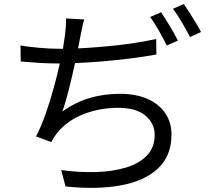

<svg xmlns="http://www.w3.org/2000/svg" viewBox="-20 -866 1040 937"><path d="M766.1 -806.2Q784.7 -778.8 808.8 -738.8Q833 -698.7 848.1 -668L793.9 -644Q778.8 -674.8 756.1 -715.1Q733.4 -755.4 712.9 -783.2ZM877 -846.2Q890.1 -827.6 906 -802.7Q921.9 -777.8 936.8 -753.2Q951.7 -728.5 960.9 -710L907.2 -685.1Q890.6 -717.8 867.9 -756.6Q845.2 -795.4 824.2 -823.2ZM80.1 -644Q119.6 -637.2 171.9 -632.6Q224.1 -627.9 270 -627.9H287.1L296.9 -692.9Q299.8 -716.8 301.3 -736.3Q302.7 -755.9 301.8 -775.9L391.1 -771Q384.8 -751.5 380.6 -729.2Q376.5 -707 372.1 -687L360.8 -629.9Q448.7 -633.8 549.3 -644.8Q649.9 -655.8 742.2 -675.8L743.2 -600.1Q684.6 -589.4 616.7 -580.8Q548.8 -572.3 479.2 -566.4Q409.7 -560.5 346.2 -558.1Q332.5 -495.1 316.2 -429.9Q299.8 -364.7 284.2 -321.8Q349.1 -367.7 418 -387.9Q486.8 -408.2 564.9 -408.2Q644.5 -408.2 700.9 -382.8Q757.3 -357.4 787.1 -312.7Q816.9 -268.1 816.9 -210Q816.9 -105.5 751 -43.9Q685.1 17.6 568.6 38.8Q452.1 60.1 299.8 43.9L278.8 -36.1Q366.2 -23.9 447.8 -26.4Q529.3 -28.8 594 -48.1Q658.7 -67.4 696.8 -106.7Q734.9 -146 734.9 -208Q734.9 -263.7 689.7 -301.8Q644.5 -339.8 557.1 -339.8Q467.8 -339.8 389.4 -309.6Q311 -279.3 261.2 -220.2Q245.1 -200.2 230 -172.9L155.8 -200.2Q181.6 -250 203.1 -311.3Q224.6 -372.6 241.9 -436Q259.3 -499.5 272 -556.2H271Q219.2 -556.2 171.9 -559.1Q124.5 -562 81.1 -565.9Z"/></svg>

Font: Source Han Sans CN
Style: Regular
Weight: 400
Designer: Ryoko NISHIZUKA  (kana, bopomofo & ideographs); Paul D. Hunt (Latin, Greek & Cyrillic); Sandoll Communications , Soo-you
Foundry: Adobe
Version: Version 2.004;hotconv 1.0.118;makeotfexe 2.5.65603